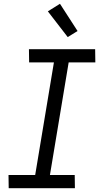

<svg xmlns="http://www.w3.org/2000/svg" viewBox="-20 -995 540 1015"><path d="M376 0H26L25 -70H166L265 -665H134L133 -735H483L484 -665H343L244 -70H375ZM338 -799 233 -935 297 -975 390 -831Z"/></svg>

Font: Iosevka
Style: Italic
Weight: 400
Italic angle: -9°
Monospace: yes
Designer: Belleve Invis
Foundry: Belleve Invis
Version: Version 32.5.0; ttfautohint (v1.8.4)